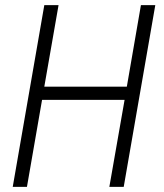

<svg xmlns="http://www.w3.org/2000/svg" viewBox="-20 -731 641 751"><path d="M463.9 0H407.7L467.3 -340.3H144.5L85.4 0H29.8L153.3 -710.9H209L153.3 -392.1H476.1L531.2 -710.9H587.4Z"/></svg>

Font: MAUL Condensed Light Italic
Style: Light Italic
Weight: 300
Italic angle: -12°
Designer: MAUL
Version: Version 1.0; 2020; ttfautohint (v1.8.3)